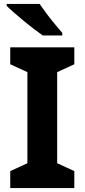

<svg xmlns="http://www.w3.org/2000/svg" viewBox="-20 -954 429 974"><path d="M357 0H32V-86L119 -126V-588L32 -628V-714H357V-628L270 -588V-126L357 -86ZM181 -934Q196 -912 216.5 -884.5Q237 -857 258.5 -831.5Q280 -806 296 -787V-774H197Q178 -787 152.5 -806.5Q127 -826 100.5 -848Q74 -870 51 -890Q28 -910 14 -924V-934Z"/></svg>

Font: Noto Sans Gurmukhi UI
Style: Bold
Weight: 700
Designer: Jelle Bosma - Monotype Design Team
Foundry: Monotype Imaging Inc.
Version: Version 2.004; ttfautohint (v1.8.4.7-5d5b)